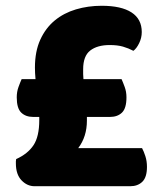

<svg xmlns="http://www.w3.org/2000/svg" viewBox="-20 -645 544 665"><path d="M116 -240H95Q69 -240 53.5 -255Q38 -270 38 -308Q38 -327 44 -343.5Q50 -360 55 -371H103Q102 -382 101.5 -392Q101 -402 101 -411Q101 -467 119.5 -507.5Q138 -548 169.5 -574Q201 -600 243 -612.5Q285 -625 332 -625Q400 -625 435.5 -602Q471 -579 471 -534Q471 -514 462 -495.5Q453 -477 442 -469Q425 -478 406 -483.5Q387 -489 360 -489Q317 -489 292.5 -470Q268 -451 268 -405Q268 -397 268 -388.5Q268 -380 269 -371H401Q406 -360 412 -343.5Q418 -327 418 -308Q418 -270 402.5 -255Q387 -240 361 -240H281V-227Q281 -172 251 -132H472Q478 -121 483.5 -104Q489 -87 489 -67Q489 -31 473 -15.5Q457 0 431 0H100Q74 0 54.5 -20.5Q35 -41 35 -79Q35 -84 35 -86.5Q35 -89 36 -94Q76 -112 96 -142Q116 -172 116 -229Z"/></svg>

Font: Baloo 2 ExtraBold
Style: Regular
Weight: 800
Designer: Sarang Kulkarni and Ek Type
Foundry: Ek Type
Version: Version 1.640;hotconv 1.0.111;makeotfexe 2.5.65597; ttfautoh